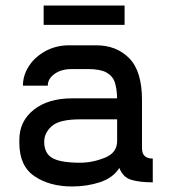

<svg xmlns="http://www.w3.org/2000/svg" viewBox="-20 -660 613 695"><path d="M533 -86V0Q486 0 455.5 -9Q425 -18 412 -52Q389 -16 342 -0.5Q295 15 241 15Q160 15 105 -22Q50 -59 50 -143V-154Q50 -221 102 -262.5Q154 -304 241 -304H404Q403 -341 395 -363.5Q387 -386 364.5 -398Q342 -410 299 -410H239Q202 -410 177.5 -392.5Q153 -375 153 -350H63Q63 -387 84.5 -420.5Q106 -454 144.5 -475Q183 -496 230 -496H328Q402 -496 448 -449Q494 -402 494 -298V-123Q494 -86 533 -86ZM404 -149V-228H270Q195 -228 167.5 -203.5Q140 -179 140 -147Q140 -105 169.5 -88Q199 -71 270 -71Q315 -71 359.5 -89Q404 -107 404 -149ZM431 -640V-570H138V-640Z"/></svg>

Font: Violet Sans
Style: Regular
Weight: 400
Designer: Calvin Waterman
Foundry: Violet Office
Version: Version 1.013